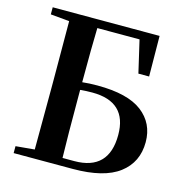

<svg xmlns="http://www.w3.org/2000/svg" viewBox="-109 -843 906 944"><g transform="rotate(15 344.0 -371.0)"><path d="M282.2 -39.1H341.8Q517.6 -39.1 517.6 -218.8Q517.6 -387.7 340.8 -387.7Q308.6 -387.7 279.3 -384.8V-355.5Q279.3 -144.5 282.2 -39.1ZM497.1 -700.2H282.2Q279.3 -607.4 279.3 -423.8Q313.5 -427.7 356.4 -427.7Q510.7 -427.7 584 -371.6Q657.2 -315.4 657.2 -219.7Q657.2 -117.2 580.1 -58.6Q502.9 0 344.7 0H43.9V-35.2L139.6 -43.9Q140.6 -145.5 140.6 -355.5V-398.4Q140.6 -598.6 139.6 -697.3L43.9 -706.1V-742.2H587.9L589.8 -536.1H535.2Z"/></g></svg>

Font: GenYoMin TW TTF Bold
Style: Regular
Weight: 700
Version: Version 1.300